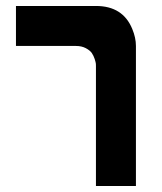

<svg xmlns="http://www.w3.org/2000/svg" viewBox="-20 -620 540 640"><path d="M33.2 -466.8V-600.1H299.8Q389.6 -600.1 420.9 -523.4Q433.1 -494.1 433.1 -466.8V0H299.8V-399.9Q299.8 -402.8 299.6 -407.2Q299.3 -411.6 295.7 -423.1Q292 -434.6 285.9 -443.4Q279.8 -452.1 265.9 -459.5Q252 -466.8 233.4 -466.8Z"/></svg>

Font: Malkor
Style: Bold
Weight: 700
Version: Version 1.3